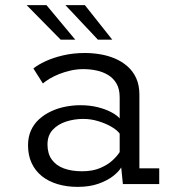

<svg xmlns="http://www.w3.org/2000/svg" viewBox="-20 -719 690 750"><path d="M283.5 11Q240.5 11 204.8 0.2Q169 -10.5 143.2 -31.2Q117.5 -52 103.5 -82.2Q89.5 -112.5 89.5 -151.5Q89.5 -184 101 -209.5Q112.5 -235 133 -253.5Q153.5 -272 179.8 -284.2Q206 -296.5 235.2 -302.2Q264.5 -308 294 -308Q331.5 -308 362.8 -300Q394 -292 416 -280Q438 -268 447.5 -256.5V-339Q447.5 -370.5 435.5 -391.8Q423.5 -413 403.2 -425.5Q383 -438 357.8 -443.5Q332.5 -449 305.5 -449Q280 -449 256 -443.5Q232 -438 211.2 -429.8Q190.5 -421.5 174.2 -411.8Q158 -402 147.5 -393L110.5 -451.5Q128 -466 157.8 -479.8Q187.5 -493.5 226.8 -502.8Q266 -512 312 -512Q341 -512 371.2 -507Q401.5 -502 428.8 -490.5Q456 -479 477.8 -460Q499.5 -441 512 -413.8Q524.5 -386.5 524.5 -349.5V-61.5H602V0H460L453.5 -65Q444 -48.5 421.5 -31Q399 -13.5 364.2 -1.2Q329.5 11 283.5 11ZM300.5 -50Q342.5 -50 372.2 -63Q402 -76 420.5 -93.5Q439 -111 447.5 -125V-197Q437.5 -211 415 -224Q392.5 -237 363.5 -245.8Q334.5 -254.5 305.5 -254.5Q270.5 -254.5 238.5 -244.2Q206.5 -234 186 -212Q165.5 -190 165.5 -154.5Q165.5 -119 182.2 -95.8Q199 -72.5 229.2 -61.2Q259.5 -50 300.5 -50ZM362.5 -564 235.5 -699H311.5L418.5 -564ZM217 -564 84 -699H161.5L274 -564Z"/></svg>

Font: Trispace Thin Light
Style: Regular
Weight: 300
Version: Version 1.210